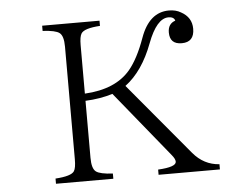

<svg xmlns="http://www.w3.org/2000/svg" viewBox="-51 -832 1102 842"><g transform="rotate(-5 500.0 -411.0)"><path d="M414.6 -750V-727.1Q344.7 -722.7 331.5 -701.2Q322.8 -687.5 322.8 -649.9V-437Q458.5 -444.3 523.9 -522Q563.5 -569.3 595.7 -659.2Q634.8 -768.1 721.7 -768.1Q752 -768.1 773.9 -754.9Q820.8 -729.5 820.8 -679.2Q820.8 -620.1 765.6 -620.1Q712.9 -620.1 712.9 -671.9Q712.9 -710.4 745.6 -721.2Q741.2 -738.3 716.8 -738.3Q665 -738.3 625 -632.3Q580.1 -512.7 502.9 -455.1L768.6 -137.2Q815.4 -81.5 883.8 -77.1V-54.2H613.8V-77.1Q693.8 -81.5 693.8 -105Q693.8 -117.2 678.7 -135.3L442.9 -425.3Q388.2 -408.2 322.8 -405.3V-154.3Q322.8 -106.9 340.8 -93.3Q357.9 -80.1 414.6 -77.1V-54.2H162.1V-77.1Q231.9 -81.5 245.1 -102.1Q253.9 -115.7 253.9 -154.3V-649.9Q253.9 -697.3 235.8 -710.9Q218.8 -724.1 162.1 -727.1V-750Z"/></g></svg>

Font: I.Ming
Style: Regular
Weight: 400
Designer: Ichiten Fonts Project
Version: Version 5.10 Mar 24, 2018